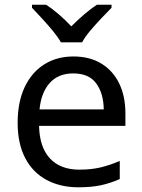

<svg xmlns="http://www.w3.org/2000/svg" viewBox="-20 -786 604 816"><path d="M292 -546Q361 -546 410.5 -516Q460 -486 486.5 -431.5Q513 -377 513 -304V-251H146Q148 -160 192.5 -112.5Q237 -65 317 -65Q368 -65 407.5 -74.5Q447 -84 489 -102V-25Q448 -7 408 1.5Q368 10 313 10Q237 10 178.5 -21Q120 -52 87.5 -113.5Q55 -175 55 -264Q55 -352 84.5 -415Q114 -478 167.5 -512Q221 -546 292 -546ZM291 -474Q228 -474 191.5 -433.5Q155 -393 148 -321H421Q420 -389 389 -431.5Q358 -474 291 -474ZM239 -606Q226 -629 204 -655.5Q182 -682 158 -708Q134 -734 116 -753V-766H176Q202 -749 230 -725Q258 -701 283 -674Q310 -701 338 -725Q366 -749 392 -766H454V-753Q435 -734 410.5 -708Q386 -682 363.5 -655.5Q341 -629 329 -606Z"/></svg>

Font: Noto Sans Tirhuta
Style: Regular
Weight: 400
Designer: Monotype Design Team
Foundry: Monotype Imaging Inc.
Version: Version 2.003; ttfautohint (v1.8.4.7-5d5b)